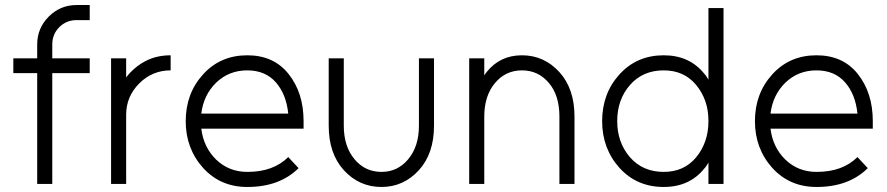

<svg xmlns="http://www.w3.org/2000/svg" viewBox="-20 -732 3530 764"><path d="M285 -712Q220 -712 174 -666Q128 -620 128 -555V-500H33V-441H128V0H188V-441H337V-500H188V-555Q188 -596 216 -624Q244 -652 285 -652H337V-712Z M422 -500V0H482V-275Q482 -348 534 -400Q586 -452 659 -452V-512Q602 -512 557 -488Q525 -471 498 -443Q494 -439 490 -434Q486 -429 482 -424V-500Z M1188 -220V-250Q1188 -363 1128 -438Q1069 -512 964 -512Q857 -512 788 -436Q719 -360 719 -250Q719 -141 788 -64Q857 12 964 12Q1029 12 1080 -7Q1131 -26 1168 -63L1127 -107Q1098 -78 1057.5 -63Q1017 -48 964 -48Q891 -48 840 -97Q790 -146 781 -220ZM964 -452Q1036 -452 1078 -404Q1119 -357 1127 -280H781Q790 -354 840 -403Q891 -452 964 -452Z M1288 -500V-232Q1288 -121 1348 -55Q1409 12 1498 12Q1586 12 1647 -55Q1707 -121 1707 -232V-500H1647V-232Q1647 -149 1604 -98Q1562 -48 1498 -48Q1433 -48 1391 -98Q1348 -149 1348 -232V-500Z M2266 0V-268Q2266 -379 2206 -445Q2145 -512 2057 -512Q1970 -512 1917 -446Q1915 -443 1912 -439.5Q1909 -436 1907 -432V-500H1847V0H1907V-268Q1907 -351 1950 -402Q1992 -452 2057 -452Q2122 -452 2164 -402Q2206 -353 2206 -268V0Z M2621 -452Q2538 -452 2487 -394Q2436 -336 2436 -250Q2436 -165 2487 -106Q2538 -48 2621 -48Q2702 -48 2750 -106Q2774 -135 2786.5 -171Q2799 -207 2799 -250Q2799 -294 2786.5 -329.5Q2774 -365 2750 -394Q2702 -452 2621 -452ZM2621 -512Q2724 -512 2783 -438Q2788 -433 2791.5 -427Q2795 -421 2799 -415V-700H2859V0H2799V-85Q2795 -79 2791.5 -73Q2788 -67 2783 -62Q2724 12 2621 12Q2514 12 2445 -64Q2376 -141 2376 -250Q2376 -360 2445 -436Q2514 -512 2621 -512Z M3453 -220V-250Q3453 -363 3393 -438Q3334 -512 3229 -512Q3122 -512 3053 -436Q2984 -360 2984 -250Q2984 -141 3053 -64Q3122 12 3229 12Q3294 12 3345 -7Q3396 -26 3433 -63L3392 -107Q3363 -78 3322.5 -63Q3282 -48 3229 -48Q3156 -48 3105 -97Q3055 -146 3046 -220ZM3229 -452Q3301 -452 3343 -404Q3384 -357 3392 -280H3046Q3055 -354 3105 -403Q3156 -452 3229 -452Z"/></svg>

Font: Unageo Variable
Style: Regular
Weight: 300
Designer: Richard Sepsi
Foundry: Richard Sepsi
Version: Version 2.200